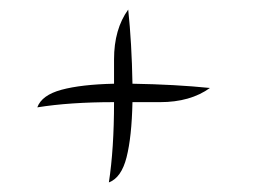

<svg xmlns="http://www.w3.org/2000/svg" viewBox="-20 -366 563 397"><path d="M205.1 11.2Q215.8 -58.1 215.8 -154.8Q124 -154.8 57.1 -144Q66.4 -169.4 107.2 -180.4Q147.9 -191.4 215.8 -192.9V-243.2Q215.8 -305.7 245.1 -346.2Q252.4 -277.3 253.9 -192.9Q342.8 -191.4 414.1 -184.1Q373.5 -154.8 311 -154.8H253.9Q252.4 -83 241.7 -40.8Q231 1.5 205.1 11.2Z"/></svg>

Font: Dancing Script OT
Style: Regular
Weight: 400
Foundry: Pablo Impallari. www.impallari.com
Version: Version 1.000